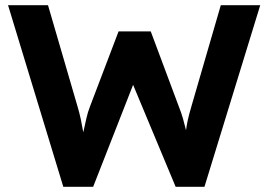

<svg xmlns="http://www.w3.org/2000/svg" viewBox="-20 -720 1034 740"><path d="M224 0 11 -700H165L279 -309Q286 -286 291.5 -260Q297 -234 301 -210Q308 -241 313 -264Q318 -287 327 -310L437 -599H561L669 -310Q679 -285 685.5 -262Q692 -239 697 -218Q699 -235 703.5 -256Q708 -277 718 -311L831 -700H983L768 0H657L493 -393L339 0Z"/></svg>

Font: Lexend Deca SemiBold
Style: Regular
Weight: 600
Designer: Bonnie Shaver-Troup, Thomas Jockin
Foundry: Lexend
Version: Version 1.008; ttfautohint (v1.8.4.7-5d5b)